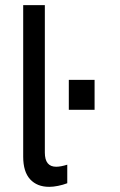

<svg xmlns="http://www.w3.org/2000/svg" viewBox="-20 -717 464 745"><path d="M70 -109V-697H154V-125Q154 -70 198 -70Q215.5 -70 241 -78V-6Q224 0.5 205.2 4.2Q186.5 8 171 8Q124 8 97 -21.2Q70 -50.5 70 -109ZM247 -407H347V-291H247Z"/></svg>

Font: HK Grotesk
Style: Regular
Weight: 400
Designer: Alfredo Marco Pradil
Foundry: Hanken Design Co.
Version: Version 3.001